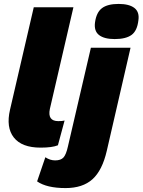

<svg xmlns="http://www.w3.org/2000/svg" viewBox="-20 -743 726 978"><path d="M564 -544Q511 -544 484.5 -564.5Q458 -585 464 -629Q471 -680 499.5 -701.5Q528 -723 584 -723Q638 -723 664.5 -702.5Q691 -682 685 -640Q679 -586 650 -565Q621 -544 564 -544ZM187 9Q91 9 50.5 -42.5Q10 -94 31 -184L152 -706H354L234 -188Q221 -126 277 -126Q298 -126 309 -129L275 -3Q246 9 187 9ZM314 215Q218 215 169 181L211 58Q235 74 261 74Q290 74 303.5 59Q317 44 326 3L443 -500H645L524 25Q501 125 451 170Q401 215 314 215Z"/></svg>

Font: Elaine Sans ExtraBold
Style: Italic
Weight: 800
Italic angle: -13°
Designer: Wei Huang
Foundry: Wei Huang
Version: Version 2.001;December 24, 2019;FontCreator 12.0.0.2547 64-b